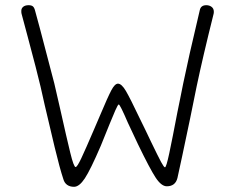

<svg xmlns="http://www.w3.org/2000/svg" viewBox="-20 -722 905 739"><path d="M224 -32Q210 -74 190.5 -155Q171 -236 152 -318L136 -389Q123 -445 86 -583L63 -669Q62 -672 62 -680Q62 -690 69.5 -696Q77 -702 90 -702Q101 -702 106.5 -697.5Q112 -693 115 -681L134 -611Q172 -468 189 -401L212 -301Q237 -189 250.5 -134Q264 -79 271 -79Q277 -79 293 -113Q309 -147 342 -224L366 -280Q395 -349 408.5 -374.5Q422 -400 434 -400Q448 -400 464.5 -372Q481 -344 518 -266L540 -221L561 -177Q589 -119 600 -98.5Q611 -78 615 -78Q620 -78 631.5 -132Q643 -186 663 -291Q668 -315 673.5 -342.5Q679 -370 685 -400Q709 -515 739 -640L749 -683Q753 -702 774 -702Q786 -702 794.5 -695.5Q803 -689 803 -677Q803 -671 802 -668Q761 -504 737 -390L712 -267Q675 -90 663 -37Q655 -5 622 -5Q601 -5 579 -38.5Q557 -72 511 -167L472 -250Q442 -320 437 -320Q434 -320 424 -297.5Q414 -275 402 -245L368 -161Q328 -68 306.5 -35.5Q285 -3 265 -3Q249 -3 238.5 -10.5Q228 -18 224 -32Z"/></svg>

Font: Mali Light
Style: Regular
Weight: 300
Designer: Kitiyaporn Chalermlarp | Katatrad Aksorn Co.,Ltd.
Foundry: Cadson Demak Co.,Ltd.
Version: Version 1.000; ttfautohint (v1.6)